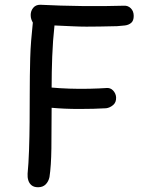

<svg xmlns="http://www.w3.org/2000/svg" viewBox="-20 -778 617 807"><path d="M96 -48Q100 -89 102 -146Q104 -203 104.5 -265Q105 -327 105 -383Q105 -422 105.5 -459.5Q106 -497 107 -534Q108 -571 111 -608Q114 -645 118 -683Q114 -690 111.5 -697.5Q109 -705 109 -715Q109 -732 119.5 -745Q130 -758 149 -758Q188 -756 234.5 -754.5Q281 -753 329.5 -752.5Q378 -752 422.5 -752.5Q467 -753 501 -754Q518 -755 530 -743Q542 -731 542 -711Q542 -691 531.5 -682Q521 -673 505 -671Q489 -669 472 -668Q430 -667 400 -666.5Q370 -666 343.5 -666Q317 -666 285.5 -667.5Q254 -669 209 -671Q202 -607 199.5 -540.5Q197 -474 197 -410Q228 -407 271 -405.5Q314 -404 356 -405Q398 -406 426 -408Q444 -410 455.5 -397.5Q467 -385 468 -369Q469 -348 455.5 -336.5Q442 -325 426 -323Q376 -320 313 -320Q250 -320 197 -325Q197 -228 196 -154Q195 -80 188 -34Q184 -15 172 -3Q160 9 140 9Q123 9 113 1Q103 -7 99 -20Q95 -33 96 -48Z"/></svg>

Font: Playpen Sans
Style: Regular
Weight: 400
Designer: Laura Meseguer, Veronika Burian, José Scaglione, Kostas Bartsokas, Vera Evstafieva, Tom Grace, Yorlmar Campos
Foundry: TypeTogether
Version: Version 2.000